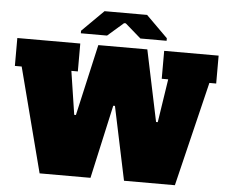

<svg xmlns="http://www.w3.org/2000/svg" viewBox="-62 -1051 1331 1124"><g transform="rotate(5 603.5 -489.5)"><path d="M875 -778H1195V-614H1155L1006 0H707L616 -432H606L510 0H211L52 -614H12V-778H382V-614H344L383 -359H393L488 -778H776L864 -359H874L913 -614H875ZM380 -838V-853L507 -979H757L884 -853V-838H730L637 -919H627L534 -838Z"/></g></svg>

Font: Alfa Slab One
Style: Regular
Weight: 400
Designer: JM Sole
Foundry: JM Sole
Version: Version 2.000